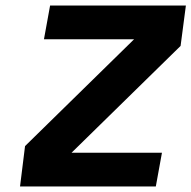

<svg xmlns="http://www.w3.org/2000/svg" viewBox="-20 -670 688 690"><path d="M160 -650H648L629 -505L237 -121H562L540 0H52L70 -145L462 -529H138Z"/></svg>

Font: Overused Grotesk
Style: Bold Italic
Weight: 700
Italic angle: -10°
Version: Version 0.003